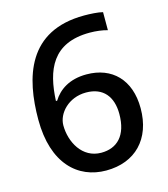

<svg xmlns="http://www.w3.org/2000/svg" viewBox="-110 -809 791 905"><g transform="rotate(-15 286.0 -356.5)"><path d="M49 -304C49 -90 159 10 297 10C439 10 529 -82 529 -232C529 -372 447 -452 323 -452C239 -452 187 -415 158 -368H152C159 -517 206 -638 389 -638C419 -638 451 -634 475 -627V-715C453 -721 413 -723 385 -723C108 -723 49 -509 49 -304ZM296 -77C203 -77 156 -167 156 -248C156 -306 213 -370 299 -370C383 -370 425 -316 425 -232C425 -126 373 -77 296 -77Z"/></g></svg>

Font: Noto Sans Medefaidrin Medium
Style: Regular
Weight: 500
Designer: Dalton Maag Ltd
Foundry: Dalton Maag Ltd
Version: Version 1.002